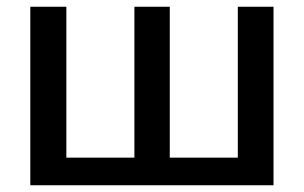

<svg xmlns="http://www.w3.org/2000/svg" viewBox="-20 -550 902 570"><path d="M70 0H792V-530H686V-82H484V-530H379V-82H177V-530H70Z"/></svg>

Font: Cheyenne Sans Medium
Style: Regular
Weight: 500
Designer: The Public Sans project authors (U.S. Web Design System), Libre Franklin designed by Pablo Impallari and Rodrigo Fuenzal
Foundry: The Cheyenne Sans Project Authors
Version: Version 2.007